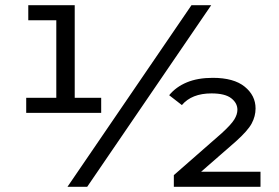

<svg xmlns="http://www.w3.org/2000/svg" viewBox="-20 -720 1074 740"><path d="M81 -285V-343H197V-642H89V-700H268V-343H370V-285ZM240 0 718 -700H794L316 0ZM650 0V-45L835 -207Q871 -240 883 -259.5Q895 -279 895 -297Q895 -323 871 -341.5Q847 -360 795 -360Q719 -360 681 -315L632 -353Q658 -385 700 -402.5Q742 -420 800 -420Q881 -420 923 -386Q965 -352 965 -302Q965 -272 950 -244Q935 -216 888 -174L755 -58H984V0Z"/></svg>

Font: Montserrat Medium
Style: Regular
Weight: 500
Designer: Julieta Ulanovsky
Foundry: Julieta Ulanovsky
Version: Version 9.000; ttfautohint (v1.8.4.7-5d5b)